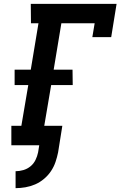

<svg xmlns="http://www.w3.org/2000/svg" viewBox="-20 -755 640 998"><path d="M61 223V135Q81 135 101.5 129Q122 123 138.5 109.5Q155 96 164.5 76.5Q174 57 178 37L184 0H39V-101H91L127 -313H56V-393H140L180 -634H141L140 -735H586L558 -562H460L472 -634H299L259 -393H357L358 -313H246L210 -101H304L282 37Q277 62 268.5 87Q260 112 245 134.5Q230 157 208.5 175Q187 193 162.5 203.5Q138 214 112 218.5Q86 223 61 223Z"/></svg>

Font: Iosevka HT Extended
Style: Bold Italic
Weight: 700
Width: 7
Italic angle: -9°
Monospace: yes
Designer: Belleve Invis
Foundry: Belleve Invis
Version: Version 32.3.0; ttfautohint (v1.8.4)